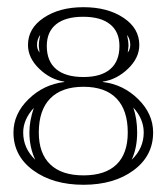

<svg xmlns="http://www.w3.org/2000/svg" viewBox="-20 -492 459 529"><path d="M86.9 -127Q86.9 -69.3 118.4 -39.1Q149.9 -8.8 210 -8.8Q270 -8.8 301 -38.8Q332 -68.8 332 -127Q332 -188.5 301 -220.7Q270 -252.9 210 -252.9Q149.9 -252.9 118.4 -220.7Q86.9 -188.5 86.9 -127ZM210 -279.8Q258.3 -279.8 283.7 -301.5Q309.1 -323.2 309.1 -365.2Q309.1 -404.3 283.4 -425Q257.8 -445.8 209 -445.8Q160.2 -445.8 134.5 -425Q108.9 -404.3 108.9 -365.2Q108.9 -323.2 134.8 -301.5Q160.6 -279.8 210 -279.8ZM17.1 -127Q17.1 -178.2 58.6 -218.8Q100.1 -259.3 157.2 -266.1V-267.1Q118.7 -272.9 87.9 -302.7Q57.1 -332.5 57.1 -368.2Q57.1 -414.1 100.6 -443.1Q144 -472.2 210 -472.2Q276.4 -472.2 320.1 -443.1Q363.8 -414.1 363.8 -368.2Q363.8 -332.5 332.8 -302.7Q301.8 -272.9 263.2 -267.1V-266.1Q319.8 -259.3 360.8 -218.8Q401.9 -178.2 401.9 -127Q401.9 -62.5 347.9 -22.7Q293.9 17.1 210 17.1Q126 17.1 71.5 -22.7Q17.1 -62.5 17.1 -127ZM88.9 -347.2Q88.9 -349.6 87.9 -356Q86.9 -362.3 86.9 -365.2Q86.9 -378.4 90.8 -396Q82 -383.8 82 -368.2Q82 -356.4 88.9 -347.2ZM332 -347.2Q338.9 -356.4 338.9 -368.2Q338.9 -383.8 330.1 -396Q334 -378.4 334 -365.2Q334 -362.3 333 -356Q332 -349.6 332 -347.2ZM73.2 -194.8Q43.9 -162.6 43.9 -127Q43.9 -83.5 77.1 -51.8Q61 -86.4 61 -127Q61 -159.2 73.2 -194.8ZM342.8 -51.8Q376 -83.5 376 -127Q376 -164.1 347.2 -195.8Q357.9 -164.6 357.9 -127Q357.9 -84.5 342.8 -51.8Z"/></svg>

Font: FoglihtenNo01
Style: Regular
Weight: 500
Version: Version 0.61